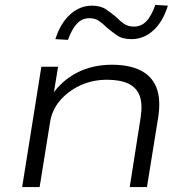

<svg xmlns="http://www.w3.org/2000/svg" viewBox="-20 -760 762 780"><path d="M70 0 148 -489H216L197 -373H190Q230 -432 292.5 -464.5Q355 -497 435 -497Q504 -497 550 -474.5Q596 -452 615 -405.5Q634 -359 623 -285L577 0H507L551 -280Q560 -337 547.5 -370.5Q535 -404 502 -420Q469 -436 415 -436Q355 -436 305 -412.5Q255 -389 222.5 -350Q190 -311 183 -261L141 0ZM256 -598 205 -601Q225 -665 264.5 -701Q304 -737 354 -737Q389 -737 411.5 -721.5Q434 -706 454 -689Q468 -674 484.5 -663Q501 -652 524 -652Q553 -652 573.5 -672.5Q594 -693 611 -740L662 -737Q642 -672 603 -636.5Q564 -601 514 -601Q477 -601 455 -616.5Q433 -632 413 -649Q398 -664 382 -675Q366 -686 343 -686Q314 -686 293.5 -665Q273 -644 256 -598Z"/></svg>

Font: Nunito Sans 10pt Expanded Light
Style: Italic
Weight: 300
Width: 7
Italic angle: -9°
Designer: Vernon Adams
Foundry: Vernon Adams
Version: Version 3.101;gftools[0.9.27]